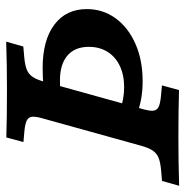

<svg xmlns="http://www.w3.org/2000/svg" viewBox="-28 -602 611 634"><g transform="rotate(-90 278.0 -285.5)"><path d="M217 -139.6 232.3 -194.3Q249.6 -188.4 268.4 -185Q287.2 -181.6 306.7 -181.6Q347.1 -181.6 377 -196Q407 -210.3 423.4 -236.5Q439.8 -262.7 439.8 -298.2Q439.8 -344 411.1 -368.8Q382.3 -393.5 329 -393.5Q303.3 -393.5 289.8 -391.6L304.7 -447.5Q320.2 -449.1 336.2 -449.9Q352.3 -450.7 369.8 -450.7Q461.5 -450.7 513 -412.1Q564.5 -373.5 564.5 -304.7Q564.5 -251.5 534 -209.7Q503.5 -167.9 449.6 -144.2Q395.7 -120.5 327.1 -120.5Q295 -120.5 268 -125.4Q240.9 -130.3 217 -139.6ZM-19 0 -2.9 -56.5 32.8 -59.6Q59.6 -62 74.2 -68.2Q88.7 -74.4 97.6 -87.6Q106.4 -100.7 113.3 -125.8L202 -445.2Q209.7 -470.7 209.1 -483.6Q208.6 -496.5 197.7 -502.5Q186.7 -508.6 160.8 -511L125.4 -514.1L140.7 -570.6Q207.7 -568.5 297 -568.5H298.4H300.3Q375.6 -568.5 457 -571L440.8 -514.5L405.2 -511.4Q378.4 -508.9 363.8 -502.7Q349.2 -496.5 340.4 -483.4Q331.5 -470.3 324.7 -445.2L235.9 -125.8Q228.3 -100.3 228.8 -87.4Q229.4 -74.4 240.3 -68.4Q251.2 -62.4 277.2 -60L312.5 -56.8L297.2 -0.4Q230.7 -2.4 141 -2.4H139.5H137.7Q62.4 -2.4 -19 0Z"/></g></svg>

Font: Playfair Micro SmCond SmLight
Style: Italic
Weight: 360
Width: 4
Italic angle: -15.6°
Designer: Claus Eggers Sørensen
Foundry: Claus Eggers Sørensen
Version: Version 2.203;Glyphs 3.3 (3326)